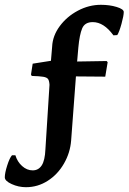

<svg xmlns="http://www.w3.org/2000/svg" viewBox="-66 -618 535 799"><path d="M66 -302 63 -308 70 -353 146 -365 151 -424Q153 -469 182.5 -509Q212 -549 258 -573.5Q304 -598 354 -598Q390 -598 419.5 -589Q449 -580 449 -568Q449 -553 439.5 -518.5Q430 -484 422 -472L406 -471Q366 -526 320 -526Q287 -526 276 -500Q265 -474 260 -420L255 -362L378 -364L382 -359L372 -299L250 -300L230 -33Q226 18 200 63Q174 108 132.5 134.5Q91 161 42 161Q11 161 -17.5 148Q-46 135 -46 120Q-46 102 -36 70.5Q-26 39 -16 28H-2Q6 55 26 73Q46 91 70 91Q94 91 107.5 70.5Q121 50 123 3L140 -265Q139 -282 134 -289Q129 -296 114 -298.5Q99 -301 66 -302Z"/></svg>

Font: Alegreya
Style: Bold Italic
Weight: 700
Italic angle: -7°
Designer: Juan Pablo del Peral
Foundry: Huerta Tipografica
Version: Version 2.007; ttfautohint (v1.6)